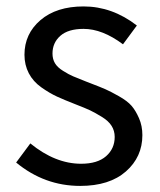

<svg xmlns="http://www.w3.org/2000/svg" viewBox="-20 -577 508 609"><path d="M234.4 12.7Q121.1 12.7 31.2 -61.5L76.2 -122.1Q155.3 -57.6 237.3 -57.6Q289.1 -57.6 316.4 -81.5Q343.8 -105.5 343.8 -142.6Q343.8 -162.1 334 -177.7Q324.2 -193.4 302.7 -206.5Q281.2 -219.7 265.6 -227.1Q250 -234.4 219.7 -246.1Q184.6 -259.8 161.1 -270.5Q137.7 -281.2 111.3 -299.8Q85 -318.4 71.3 -344.7Q57.6 -371.1 57.6 -403.3Q57.6 -469.7 108.4 -513.2Q159.2 -556.6 245.1 -556.6Q335.9 -556.6 414.1 -496.1L370.1 -436.5Q304.7 -485.4 245.1 -485.4Q196.3 -485.4 171.4 -463.4Q146.5 -441.4 146.5 -407.2Q146.5 -389.6 154.3 -376.5Q162.1 -363.3 180.2 -352.1Q198.2 -340.8 211.9 -335Q225.6 -329.1 252.9 -318.4Q261.7 -315.4 265.6 -313.5Q298.8 -300.8 314.5 -293.9Q330.1 -287.1 356.9 -272Q383.8 -256.8 397 -241.7Q410.2 -226.6 420.9 -202.1Q431.6 -177.7 431.6 -148.4Q431.6 -79.1 379.4 -33.2Q327.1 12.7 234.4 12.7Z"/></svg>

Font: irohakakuC Regular
Style: Regular
Weight: 400
Designer: [Source Han Sans]
Ryoko NISHIZUKA Ë•øÂ°öÊ∂ºÂ≠ê (kana & ideographs); Paul D. Hunt (Latin, Greek & Cyrillic); Wenlong ZHAN
Version: Version 1.001.20160904